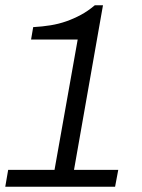

<svg xmlns="http://www.w3.org/2000/svg" viewBox="-25 -709 541 729"><path d="M-5 0 6 -64H182L270 -559H93L101 -606Q136 -608 167 -613Q198 -618 226.5 -628Q255 -638 282 -652.5Q309 -667 335 -689H366L256 -64H424L412 0Z"/></svg>

Font: Archivo SemiBold Light
Style: Italic
Weight: 300
Italic angle: -10°
Version: Version 2.001